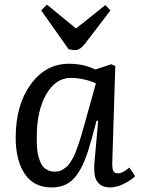

<svg xmlns="http://www.w3.org/2000/svg" viewBox="-20 -797 615 831"><path d="M158.2 -752 183.1 -776.9 309.1 -673.8 436 -774.9 458 -752 350.1 -610.8Q327.1 -580.1 305.2 -580.1Q294.4 -580.1 276.9 -584ZM465.8 -89.8Q465.8 -65.9 470.7 -56.4Q475.6 -46.9 491.2 -46.9Q510.7 -46.9 540 -71.8L564.9 -34.2Q545.9 -16.1 515.1 -1Q484.4 14.2 456.1 14.2Q427.7 14.2 411.6 0.5Q395.5 -13.2 391.1 -33.9Q386.7 -54.7 388.2 -85.9L404.8 -273.9L397.9 -274.9L376 -192.9Q361.3 -139.6 346.9 -103.8Q332.5 -67.9 312.3 -39.8Q292 -11.7 265.4 1.2Q238.8 14.2 203.1 14.2Q126 14.2 86.9 -44.7Q47.9 -103.5 47.9 -201.2Q47.9 -342.3 112.8 -431.6Q177.7 -521 277.8 -521Q343.3 -521 392.1 -496.1L461.9 -519L479 -511.2ZM215.8 -54.2Q226.6 -54.2 236.1 -56.4Q245.6 -58.6 254.2 -64.5Q262.7 -70.3 269.8 -76.4Q276.9 -82.5 284.2 -94.2Q291.5 -106 296.9 -115.5Q302.2 -125 308.8 -142.3Q315.4 -159.7 319.8 -172.4Q324.2 -185.1 331.1 -208.3Q337.9 -231.4 342.3 -247.1Q346.7 -262.7 354.5 -290.5Q359.4 -308.1 361.8 -316.9L395 -436Q376 -445.8 345 -452.9Q314 -460 287.1 -460Q221.2 -460 180.2 -388.9Q139.2 -317.9 139.2 -205.1Q139.2 -189.5 139.2 -181.9Q139.2 -174.3 140.6 -155.5Q142.1 -136.7 144.8 -126Q147.5 -115.2 153.1 -99.6Q158.7 -84 166.5 -75.4Q174.3 -66.9 187 -60.5Q199.7 -54.2 215.8 -54.2Z"/></svg>

Font: Literata Book
Style: Italic
Weight: 400
Italic angle: -3°
Designer: Latin by Veronika Burian and Jose Scaglione. Greek by Irene Vlachou. Cyrillic by Vera Evstafieva
Foundry: TypeTogether
Version: Version 1.003;PS 001.003;hotconv 1.0.88;makeotf.lib2.5.64775